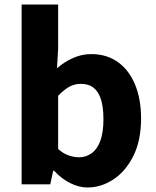

<svg xmlns="http://www.w3.org/2000/svg" viewBox="-20 -818 691 852"><path d="M368 14Q331 14 292.5 -5Q254 -24 220 -60H216L203 0H76V-798H238V-602L233 -515Q266 -544 305 -561Q344 -578 385 -578Q453 -578 502.5 -543Q552 -508 579 -443.5Q606 -379 606 -292Q606 -195 572 -126.5Q538 -58 483.5 -22Q429 14 368 14ZM331 -120Q361 -120 386 -137.5Q411 -155 425 -192.5Q439 -230 439 -289Q439 -341 428.5 -375.5Q418 -410 396 -428Q374 -446 338 -446Q311 -446 287.5 -433Q264 -420 238 -393V-157Q261 -136 285.5 -128Q310 -120 331 -120Z"/></svg>

Font: Noto Sans JP Thin ExtraBold
Style: Regular
Weight: 800
Version: Version 2.004-H2;hotconv 1.0.118;makeotfexe 2.5.65603